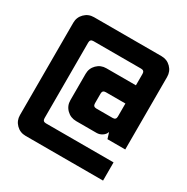

<svg xmlns="http://www.w3.org/2000/svg" viewBox="-149 -772 878 901"><g transform="rotate(30 290.0 -321.5)"><path d="M437.1 -365.7H330.7Q312.9 -365.7 312.9 -347.9V-295Q312.9 -277.1 330.7 -277.1H419.3Q437.1 -277.1 437.1 -295ZM107.1 -642.9H472.9Q502.9 -642.9 523.6 -622.1Q544.3 -601.4 544.3 -571.4V-178.6H447.9L437.9 -210.7H437.1Q432.9 -197.1 418.9 -187.9Q405 -178.6 389.3 -178.6H278.6Q247.9 -178.6 226.8 -199.3Q205.7 -220 205.7 -250V-392.9Q205.7 -422.9 226.4 -443.6Q247.1 -464.3 277.1 -464.3H437.1V-526.4Q437.1 -544.3 419.3 -544.3H160.7Q142.9 -544.3 142.9 -526.4V-116.4Q142.9 -98.6 160.7 -98.6H527.1V0H107.1Q77.1 0 56.4 -20.7Q35.7 -41.4 35.7 -71.4V-571.4Q35.7 -601.4 56.4 -622.1Q77.1 -642.9 107.1 -642.9Z"/></g></svg>

Font: Aire Exterior
Style: Regular
Weight: 400
Width: 4
Designer: Jayvee Enaguas (HarvettFox96)
Version: 20190503.02